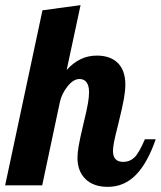

<svg xmlns="http://www.w3.org/2000/svg" viewBox="-58 -720 625 746"><path d="M243 -107Q243 -125 247.5 -152Q252 -179 266 -238Q280 -295 284 -320Q288 -345 288 -362Q288 -387 278.5 -400Q269 -413 251 -413Q227 -413 204.5 -384.5Q182 -356 175 -325L106 0H-38L107 -680L255 -700L201 -448Q226 -476 255 -490Q284 -504 318 -504Q371 -504 400 -475Q429 -446 429 -391Q429 -368 423.5 -336.5Q418 -305 402 -240Q389 -189 385 -168Q381 -147 381 -133Q381 -112 391 -101.5Q401 -91 421 -91Q446 -91 464 -108Q482 -125 505 -179H547Q515 -86 469.5 -40Q424 6 361 6Q305 6 274 -24.5Q243 -55 243 -107Z"/></svg>

Font: Galada
Style: Regular
Weight: 400
Designer: Latin by Pablo Impallari, Bengali by Jeremie Hornus, Yoann Minet, and Juan Bruce
Foundry: black foundry
Version: Version 1.261;PS 1.261;hotconv 1.0.86;makeotf.lib2.5.63406